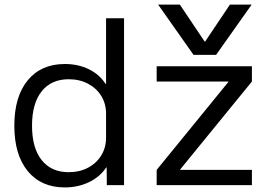

<svg xmlns="http://www.w3.org/2000/svg" viewBox="-20 -810 1180 840"><path d="M263.7 10Q160 10 101.3 -61.5Q42.7 -133 42.7 -260Q42.7 -387.3 101.3 -458.7Q160 -530 263.7 -530Q321.6 -530 368.3 -507.3Q415 -484.7 442 -442.7H444V-730H522.7V0H447.3L446.6 -77.3H444.6Q417.6 -36.3 369.6 -13.2Q321.6 10 263.7 10ZM280.3 -56.7Q328 -56.7 364.8 -76.1Q401.6 -95.4 422.8 -129.7Q444 -164 444 -207.3V-312.7Q444 -356.6 422.8 -390.6Q401.6 -424.6 364.8 -443.9Q328 -463.3 280.3 -463.3Q204.4 -463.3 162.2 -410.3Q120.1 -357.3 120.1 -260Q120.1 -162.7 162.2 -109.7Q204.4 -56.7 280.3 -56.7ZM671.7 -790H766.7L875.4 -628.1H877.4L986 -790H1081.1L925.4 -570H826.7ZM665.4 0V-66.7L979 -451.3V-453.3H665.4V-520H1082.1V-453.3L768.4 -68.7V-66.7H1082.1V0Z"/></svg>

Font: M PLUS 2 Thin
Style: Regular
Weight: 100
Designer: Coji Morishita
Foundry: UNDERFOREST DESIGN
Version: Version 1.001